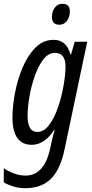

<svg xmlns="http://www.w3.org/2000/svg" viewBox="-42 -757 485 1017"><path d="M91 240Q176 240 226.5 191.5Q277 143 300 34L420 -536H354L334 -468H331Q311 -546 242 -546Q186 -546 145 -504Q104 -462 77 -397.5Q50 -333 37 -262.5Q24 -192 24 -136Q24 10 126 10Q194 10 246 -70H248Q235 -26 230 1L222 37Q190 173 93 173Q61 173 29 160.5Q-3 148 -22 134V209Q-2 221 28 230.5Q58 240 91 240ZM155 -58Q104 -58 104 -144Q104 -186 113.5 -242.5Q123 -299 141.5 -352.5Q160 -406 187 -441.5Q214 -477 249 -477Q305 -477 305 -404Q305 -364 295 -305.5Q285 -247 266 -190.5Q247 -134 219 -96Q191 -58 155 -58ZM272 -626Q298 -626 313 -647Q328 -668 328 -697Q328 -737 289 -737Q262 -737 247.5 -715.5Q233 -694 233 -667Q233 -626 272 -626Z"/></svg>

Font: Noto Sans UI Condensed
Style: Italic
Weight: 400
Width: 3
Italic angle: -12°
Designer: Monotype Design Team
Foundry: Monotype Imaging Inc.
Version: Version 1.901